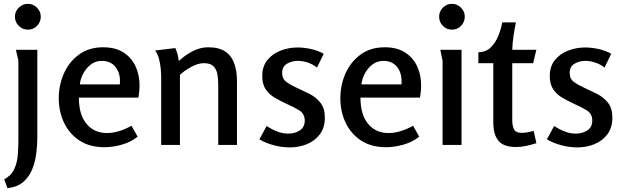

<svg xmlns="http://www.w3.org/2000/svg" viewBox="-20 -757 3264 1003"><path d="M193 -670Q193 -642 173.5 -622Q154 -602 126 -602Q98 -602 78 -622Q58 -642 58 -670Q58 -697 78 -717Q98 -737 126 -737Q153 -737 173 -717Q193 -697 193 -670ZM175 -497V-42Q175 0 169.5 44.5Q164 89 148 128Q132 167 101.5 193.5Q71 220 19 226L2 180Q39 160 54.5 126Q70 92 73 52Q76 12 76 -24V-441L63 -497Z M519 -510Q583 -510 625 -483Q667 -456 688 -411Q709 -366 709 -310Q709 -280 703 -247H392Q392 -158 432 -110Q472 -62 539 -62Q598 -62 667 -100L699 -43Q664 -15 617 -1.5Q570 12 526 12Q448 12 395 -23Q342 -58 314.5 -116Q287 -174 287 -244Q287 -312 313.5 -372.5Q340 -433 392 -471.5Q444 -510 519 -510ZM512 -439Q479 -439 454.5 -420Q430 -401 415 -373Q400 -345 397 -316H606Q611 -370 585.5 -404.5Q560 -439 512 -439Z M896 -506Q910 -474 914 -438Q944 -467 984.5 -488.5Q1025 -510 1068 -510Q1124 -510 1157 -487.5Q1190 -465 1204 -425Q1218 -385 1218 -334V0H1120V-313Q1120 -341 1116 -367Q1112 -393 1096 -410Q1080 -427 1045 -427Q1014 -427 978 -407Q942 -387 920 -366V0H822V-354Q822 -373 819.5 -399.5Q817 -426 810 -451.5Q803 -477 790 -493Z M1534 -509Q1568 -509 1604.5 -501Q1641 -493 1671 -476L1636 -404Q1615 -421 1588.5 -430Q1562 -439 1536 -439Q1504 -439 1479 -424Q1454 -409 1454 -377Q1454 -345 1476 -329Q1498 -313 1529 -299Q1562 -284 1596 -267Q1630 -250 1653.5 -221Q1677 -192 1677 -142Q1677 -90 1651 -55.5Q1625 -21 1583.5 -4Q1542 13 1494 13Q1454 13 1411.5 2Q1369 -9 1335 -29L1373 -99Q1398 -82 1427 -70.5Q1456 -59 1486 -59Q1521 -59 1546.5 -76Q1572 -93 1572 -127Q1572 -163 1542.5 -181Q1513 -199 1476 -215Q1446 -229 1417 -245.5Q1388 -262 1369 -289Q1350 -316 1350 -360Q1350 -410 1376.5 -443Q1403 -476 1445.5 -492.5Q1488 -509 1534 -509Z M1990 -510Q2054 -510 2096 -483Q2138 -456 2159 -411Q2180 -366 2180 -310Q2180 -280 2174 -247H1863Q1863 -158 1903 -110Q1943 -62 2010 -62Q2069 -62 2138 -100L2170 -43Q2135 -15 2088 -1.5Q2041 12 1997 12Q1919 12 1866 -23Q1813 -58 1785.5 -116Q1758 -174 1758 -244Q1758 -312 1784.5 -372.5Q1811 -433 1863 -471.5Q1915 -510 1990 -510ZM1983 -439Q1950 -439 1925.5 -420Q1901 -401 1886 -373Q1871 -345 1868 -316H2077Q2082 -370 2056.5 -404.5Q2031 -439 1983 -439Z M2408 -670Q2408 -642 2388.5 -622Q2369 -602 2341 -602Q2313 -602 2293.5 -622Q2274 -642 2274 -670Q2274 -697 2293.5 -717Q2313 -737 2341 -737Q2368 -737 2388 -717Q2408 -697 2408 -670ZM2391 -497V0H2292V-440L2280 -497Z M2675 -640Q2668 -606 2662.5 -569Q2657 -532 2656 -497H2782L2765 -427H2656V-127Q2656 -103 2664.5 -83Q2673 -63 2705 -63Q2721 -63 2737 -66Q2753 -69 2768 -73L2782 -9Q2757 -1 2730 5Q2703 11 2675 11Q2611 11 2584 -21.5Q2557 -54 2557 -117V-427H2479V-484Q2520 -485 2545 -510.5Q2570 -536 2584 -572Q2598 -608 2604 -640Z M3036 -509Q3070 -509 3106.5 -501Q3143 -493 3173 -476L3138 -404Q3117 -421 3090.5 -430Q3064 -439 3038 -439Q3006 -439 2981 -424Q2956 -409 2956 -377Q2956 -345 2978 -329Q3000 -313 3031 -299Q3064 -284 3098 -267Q3132 -250 3155.5 -221Q3179 -192 3179 -142Q3179 -90 3153 -55.5Q3127 -21 3085.5 -4Q3044 13 2996 13Q2956 13 2913.5 2Q2871 -9 2837 -29L2875 -99Q2900 -82 2929 -70.5Q2958 -59 2988 -59Q3023 -59 3048.5 -76Q3074 -93 3074 -127Q3074 -163 3044.5 -181Q3015 -199 2978 -215Q2948 -229 2919 -245.5Q2890 -262 2871 -289Q2852 -316 2852 -360Q2852 -410 2878.5 -443Q2905 -476 2947.5 -492.5Q2990 -509 3036 -509Z"/></svg>

Font: Rosario SemiBold
Style: Regular
Weight: 600
Designer: Hector Gatti
Foundry: Omnibus Type
Version: Version 1.101; ttfautohint (v1.8.1.43-b0c9)